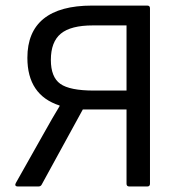

<svg xmlns="http://www.w3.org/2000/svg" viewBox="-20 -675 648 695"><path d="M43.9 0Q38.1 0 36.1 -3.4Q34.2 -6.8 37.1 -12.2L136.2 -188Q172.4 -252.9 195.8 -291V-293Q79.1 -330.6 79.1 -465.8Q79.1 -559.6 137.9 -607.2Q196.8 -654.8 313 -654.8H513.2Q522.9 -654.8 522.9 -645V-9.8Q522.9 0 513.2 0H448.2Q438 0 438 -9.8V-278.8H279.8L130.9 -6.8Q127.4 0 119.1 0ZM319.8 -347.2H438V-583H315.9Q236.3 -583 200.2 -553.2Q164.1 -523.4 164.1 -458Q164.1 -396 198.2 -371.6Q232.4 -347.2 319.8 -347.2Z"/></svg>

Font: Sofia Sans
Style: Regular
Weight: 400
Designer: Botio Nikoltchev, Ani Petrova
Foundry: lettersoup
Version: Version 4.100